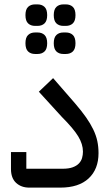

<svg xmlns="http://www.w3.org/2000/svg" viewBox="-20 -855 508 875"><path d="M113 0Q77 0 53.5 -21.5Q30 -43 30 -85V-162H100V-86H265Q293 -86 311 -92.5Q329 -99 339.5 -110Q350 -121 354 -135Q358 -149 358 -164Q358 -198 336.5 -233.5Q315 -269 262 -322L157 -437L222 -499L322 -384Q352 -349 372 -320.5Q392 -292 405 -265Q418 -238 423.5 -212Q429 -186 429 -157Q429 -84 384 -42Q339 0 255 0ZM269 -609Q249 -609 237 -620.5Q225 -632 225 -658Q225 -684 237 -695.5Q249 -707 269 -707H280Q300 -707 312 -695.5Q324 -684 324 -658Q324 -632 312 -620.5Q300 -609 280 -609ZM269 -737Q249 -737 237 -748.5Q225 -760 225 -786Q225 -812 237 -823.5Q249 -835 269 -835H280Q300 -835 312 -823.5Q324 -812 324 -786Q324 -760 312 -748.5Q300 -737 280 -737ZM140 -609Q120 -609 108 -620.5Q96 -632 96 -658Q96 -684 108 -695.5Q120 -707 140 -707H151Q171 -707 183 -695.5Q195 -684 195 -658Q195 -632 183 -620.5Q171 -609 151 -609ZM140 -737Q120 -737 108 -748.5Q96 -760 96 -786Q96 -812 108 -823.5Q120 -835 140 -835H151Q171 -835 183 -823.5Q195 -812 195 -786Q195 -760 183 -748.5Q171 -737 151 -737Z"/></svg>

Font: IBM Plex Sans Arabic
Style: Regular
Weight: 400
Designer: Mike Abbink, Paul van der Laan, Pieter van Rosmalen, Wael Morcos, Khajak Apelian
Foundry: Bold Monday
Version: Version 1.1